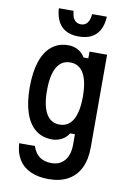

<svg xmlns="http://www.w3.org/2000/svg" viewBox="-109 -897 819 1181"><g transform="rotate(10 300.0 -307.0)"><path d="M502 -20Q502 55 476 108Q450 161 400.5 188.5Q351 216 280 216Q214 216 166.5 194.5Q119 173 93 131Q67 89 64 30H162Q176 73 205 94.5Q234 116 280 116Q333 116 362.5 80Q392 44 392 -20V-84H362Q347 -58 319 -43Q291 -28 258 -28Q197 -28 154.5 -62Q112 -96 90 -161.5Q68 -227 68 -320Q68 -415 90 -481Q112 -547 154.5 -581.5Q197 -616 258 -616Q292 -616 319.5 -600.5Q347 -585 362 -558H392V-600H502ZM176 -320Q176 -224 204.5 -175Q233 -126 288 -126Q343 -126 371.5 -175Q400 -224 400 -320Q400 -416 371.5 -465Q343 -514 288 -514Q233 -514 204.5 -465Q176 -416 176 -320ZM252 -830Q255 -793 269.5 -774.5Q284 -756 310 -756Q336 -756 350.5 -774.5Q365 -793 368 -830H460Q456 -756 418 -718Q380 -680 310 -680Q240 -680 202.5 -718Q165 -756 160 -830Z"/></g></svg>

Font: Martian Mono Condensed
Style: Regular
Weight: 400
Width: 3
Designer: Roman Shamin
Foundry: Evil Martians
Version: Version 1.000